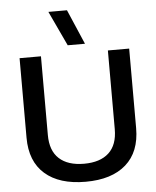

<svg xmlns="http://www.w3.org/2000/svg" viewBox="-59 -914 791 974"><g transform="rotate(-5 337.0 -427.5)"><path d="M307.1 -688 224.1 -865.2H318.8L395 -688ZM337.9 9.8Q204.1 9.8 131.1 -54.2Q58.1 -118.2 58.1 -238.8V-644H167V-243.2Q167 -163.1 211.2 -122.6Q255.4 -82 337.9 -82Q419.9 -82 463.9 -122.6Q507.8 -163.1 507.8 -243.2V-644H616.2V-238.8Q616.2 -118.2 543.5 -54.2Q470.7 9.8 337.9 9.8Z"/></g></svg>

Font: Kanit
Style: Regular
Weight: 400
Designer: Katatrad Team
Foundry: CadsonDemak
Version: Version 1.000;PS 001.000;hotconv 1.0.88;makeotf.lib2.5.64775